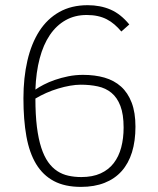

<svg xmlns="http://www.w3.org/2000/svg" viewBox="-20 -710 612 744"><path d="M293.9 14.2Q231.4 14.2 189 -8.3Q146.5 -30.8 120.1 -74.2Q93.8 -117.7 82.3 -181.6Q70.8 -245.6 70.8 -329.1Q70.8 -408.7 86.2 -475.1Q101.6 -541.5 132.3 -589.4Q163.1 -637.2 210 -663.6Q256.8 -689.9 319.8 -689.9Q368.7 -689.9 408.2 -672.9Q447.8 -655.8 481 -615.2L450.2 -587.9Q437.5 -603 423.6 -615Q409.7 -627 393.6 -635.3Q377.4 -643.6 358.4 -647.7Q339.4 -651.9 315.9 -651.9Q270 -651.9 234.4 -631.8Q198.7 -611.8 173.3 -574.5Q147.9 -537.1 133.8 -483.6Q119.6 -430.2 117.2 -362.8Q130.4 -372.1 149.7 -382.1Q168.9 -392.1 192.9 -400.4Q216.8 -408.7 244.4 -414.3Q272 -419.9 301.8 -419.9Q347.7 -419.9 385 -409.2Q422.4 -398.4 449 -374.5Q475.6 -350.6 490.2 -312.3Q504.9 -273.9 504.9 -219.2Q504.9 -163.6 491.5 -120.1Q478 -76.7 451.4 -46.9Q424.8 -17.1 385.3 -1.5Q345.7 14.2 293.9 14.2ZM294.9 -23.9Q338.9 -23.9 369.9 -38.1Q400.9 -52.2 420.7 -77.9Q440.4 -103.5 449.7 -138.7Q459 -173.8 459 -215.8Q459 -267.1 446.5 -299.6Q434.1 -332 411.9 -350.3Q389.6 -368.7 359.1 -375.2Q328.6 -381.8 293 -381.8Q273.9 -381.8 251.5 -377.9Q229 -374 205.6 -366.9Q182.1 -359.9 159.4 -349.9Q136.7 -339.8 117.2 -328.1Q117.2 -265.6 123 -218.5Q128.9 -171.4 139.9 -137.7Q150.9 -104 166.5 -82Q182.1 -60.1 201.9 -47.1Q221.7 -34.2 245.1 -29.1Q268.6 -23.9 294.9 -23.9Z"/></svg>

Font: Clear Sans Thin
Style: Regular
Weight: 250
Foundry: Intel Corporation
Version: Version 1.00